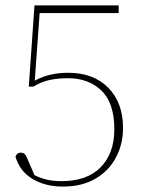

<svg xmlns="http://www.w3.org/2000/svg" viewBox="-20 -674 530 707"><path d="M433 -203Q433 -143 407 -94Q381 -45 331.5 -16Q282 13 211 13Q147 13 100 -15Q53 -43 37 -97Q42 -112 57 -112Q71 -112 78 -96L107 -29Q127 -19 150.5 -13Q174 -7 207 -7Q301 -7 351 -58.5Q401 -110 401 -198Q401 -295 353.5 -340.5Q306 -386 230 -386Q192 -386 161 -379Q130 -372 103 -355H86L107 -654H417V-626H126L108 -377Q138 -393 168 -399.5Q198 -406 232 -406Q324 -406 378.5 -351Q433 -296 433 -203Z"/></svg>

Font: Source Serif Pro ExtraLight
Style: Regular
Weight: 200
Designer: Frank Grießhammer
Foundry: Adobe Systems Incorporated
Version: Version 3.001;hotconv 1.0.111;makeotfexe 2.5.65597